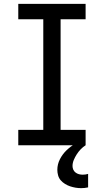

<svg xmlns="http://www.w3.org/2000/svg" viewBox="-20 -755 540 998"><path d="M75 0V-80H205V-655H75V-735H425V-655H295V-80H425V0ZM402 223Q387 223 372.5 220.5Q358 218 344.5 213.5Q331 209 318 201Q305 193 295.5 182Q286 171 282 156.5Q278 142 278 128Q278 99 291.5 72.5Q305 46 326 26Q347 6 372 -8.5Q397 -23 425 -32V0Q411 9 399.5 21Q388 33 379 47Q370 61 363.5 76.5Q357 92 357 108Q357 118 361 127Q365 136 373 142Q381 148 390.5 150.5Q400 153 410 153Q417 153 424 152Q431 151 438 149V219Q429 221 420 222Q411 223 402 223Z"/></svg>

Font: Iosevka SS04 Medium
Style: Regular
Weight: 500
Monospace: yes
Designer: Belleve Invis
Foundry: Belleve Invis
Version: Version 19.0.0; ttfautohint (v1.8.4)